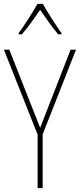

<svg xmlns="http://www.w3.org/2000/svg" viewBox="-20 -970 412 990"><path d="M201 -950H173C149 -907 102 -833 76 -799V-793H93C123 -827 161 -882 187 -919C214 -880 250 -828 280 -793H297V-799C278 -825 226 -905 201 -950ZM187 -311 28 -714H0L174 -276V0H200V-277L372 -714H344Z"/></svg>

Font: Noto Sans Hebrew Condensed Thin
Style: Regular
Weight: 100
Width: 3
Designer: Monotype Design Team
Foundry: Monotype Imaging Inc.
Version: Version 2.004